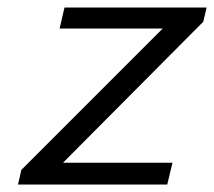

<svg xmlns="http://www.w3.org/2000/svg" viewBox="-20 -492 571 512"><path d="M28 0 37 -39 414 -416H139L152 -472H531L522 -434L148 -58H440L426 0Z"/></svg>

Font: Coval
Style: Light Italic
Weight: 300
Foundry: Context Ltd
Version: Version 001.000